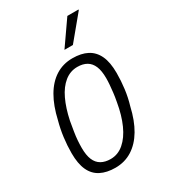

<svg xmlns="http://www.w3.org/2000/svg" viewBox="-182 -809 796 907"><g transform="rotate(-30 216.0 -355.5)"><path d="M175 12Q128 12 95 -5Q62 -22 45.5 -58Q29 -94 29 -151Q29 -193 34.5 -235.5Q40 -278 51 -318Q67 -389 95.5 -438Q124 -487 164.5 -512.5Q205 -538 256 -538Q304 -538 336.5 -521Q369 -504 386 -468Q403 -432 403 -373Q403 -331 397.5 -288Q392 -245 380 -205Q364 -135 335.5 -87Q307 -39 266.5 -13.5Q226 12 175 12ZM176 -35Q216 -35 248 -62.5Q280 -90 302 -139Q324 -188 335 -253Q340 -279 342.5 -301Q345 -323 346.5 -341.5Q348 -360 348 -377Q348 -417 337.5 -442Q327 -467 306.5 -479Q286 -491 256 -491Q217 -491 186 -466Q155 -441 133.5 -395.5Q112 -350 99 -288Q94 -259 90 -234.5Q86 -210 84.5 -189Q83 -168 83 -149Q83 -109 93.5 -84Q104 -59 125 -47Q146 -35 176 -35ZM244 -591 336 -723H397L396 -719L290 -591Z"/></g></svg>

Font: Archivo Condensed ExtraLight
Style: Italic
Weight: 250
Width: 3
Italic angle: -10°
Designer: Hector Gatti
Foundry: Omnibus-Type
Version: Version 2.001